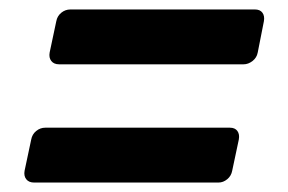

<svg xmlns="http://www.w3.org/2000/svg" viewBox="-20 -503 609 406"><path d="M52 -117Q41 -117 35.5 -124Q30 -131 32 -142L46 -208Q48 -219 56.5 -226Q65 -233 76 -233H466Q477 -233 482 -226Q487 -219 485 -208L471 -142Q469 -131 460.5 -124Q452 -117 442 -117ZM105 -367Q94 -367 88.5 -374Q83 -381 85 -392L99 -458Q101 -469 109.5 -476Q118 -483 129 -483H519Q530 -483 535 -476Q540 -469 538 -458L525 -392Q523 -381 514 -374Q505 -367 495 -367Z"/></svg>

Font: Rubik Light SemiBold
Style: Italic
Weight: 600
Italic angle: -12°
Version: Version 2.104